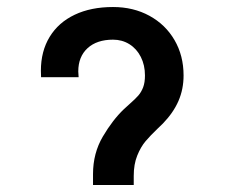

<svg xmlns="http://www.w3.org/2000/svg" viewBox="-20 -527 640 547"><path d="M333 -216 349.5 -231Q366 -245.5 374.2 -255Q382.5 -264.5 387.8 -278.2Q393 -292 393 -312Q393 -341.5 381.2 -364.8Q369.5 -388 348.8 -401Q328 -414 302 -414Q256 -414 229.5 -389.8Q203 -365.5 203 -323.5Q203 -318 204 -307H97Q96.5 -313 96.5 -325.5Q96.5 -381 121.5 -422Q146.5 -463 192.8 -485Q239 -507 302 -507Q360 -507 405.8 -482Q451.5 -457 477.2 -412.8Q503 -368.5 503 -312Q503 -273 488.5 -239.5Q474 -206 444 -175L430 -161.5Q408.5 -141 394.8 -124.8Q381 -108.5 371 -83.8Q361 -59 361 -26V0H245V-31Q245 -90.5 273 -138Q301 -185.5 333 -216Z"/></svg>

Font: JuliaMono Black
Style: Regular
Weight: 900
Monospace: yes
Designer: cormullion
Foundry: corm
Version: Version 0.054; ttfautohint (v1.8.4)